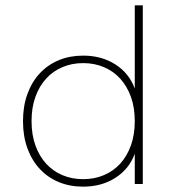

<svg xmlns="http://www.w3.org/2000/svg" viewBox="-20 -688 650 718"><path d="M291 10Q241 10 200 -7Q159 -24 129 -56Q99 -88 82.5 -133.5Q66 -179 66 -235Q66 -291 82.5 -336.5Q99 -382 129 -414Q159 -446 200 -463Q241 -480 291 -480Q360 -480 411.5 -447Q463 -414 484 -357V-668H514V0H484V-113Q463 -56 411.5 -23Q360 10 291 10ZM291 -18Q333 -18 368.5 -33Q404 -48 429.5 -76Q455 -104 469.5 -144Q484 -184 484 -235Q484 -286 469.5 -326Q455 -366 429.5 -394Q404 -422 368.5 -437Q333 -452 291 -452Q249 -452 213.5 -437Q178 -422 152.5 -394Q127 -366 112.5 -326Q98 -286 98 -235Q98 -184 112.5 -144Q127 -104 152.5 -76Q178 -48 213.5 -33Q249 -18 291 -18Z"/></svg>

Font: Celebes Thin
Style: Regular
Weight: 250
Designer: Anugrah Pasau
Foundry: Lafontype
Version: Version 1.000; ttfautohint (v1.8.4)